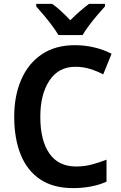

<svg xmlns="http://www.w3.org/2000/svg" viewBox="-20 -956 621 986"><path d="M366 -613Q281 -613 234 -542.5Q187 -472 187 -356Q187 -235 233.5 -168Q280 -101 371 -101Q413 -101 451 -111Q489 -121 527 -136V-23Q453 10 355 10Q254 10 187 -34.5Q120 -79 86.5 -161.5Q53 -244 53 -357Q53 -464 89 -547Q125 -630 194.5 -677Q264 -724 365 -724Q414 -724 462 -713Q510 -702 553 -680L510 -574Q478 -591 442.5 -602Q407 -613 366 -613ZM280 -776Q267 -798 247 -825Q227 -852 205 -878Q183 -904 166 -923V-936H248Q271 -920 294 -898.5Q317 -877 341 -852Q367 -878 390 -898Q413 -918 437 -936H519V-923Q502 -904 480 -878.5Q458 -853 437.5 -825.5Q417 -798 404 -776Z"/></svg>

Font: Noto Sans Bengali SemiCondensed SemiBold
Style: Regular
Weight: 600
Width: 4
Designer: Joana Ranito - Universal Thirst; Jelle Bosma - Monotype Design Team
Foundry: Universal Thirst ehf.
Version: Version 3.000; ttfautohint (v1.8.4.7-5d5b)